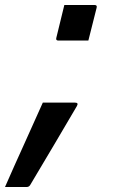

<svg xmlns="http://www.w3.org/2000/svg" viewBox="-80 -552 450 767"><path d="M273 -390H153Q142 -390 145 -401L177 -532H298Q309 -532 306 -521ZM27 195H-60Q-21 106 15.5 26Q52 -54 91 -142H220Q235 -142 227 -128Q182 -52 136 26.5Q90 105 40 188Q35 195 27 195Z"/></svg>

Font: Recursive Sn Lnr St
Style: Italic
Weight: 400
Italic angle: -15°
Version: Version 1.079;hotconv 1.0.112;makeotfexe 2.5.65598; ttfautoh